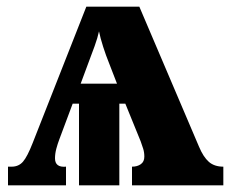

<svg xmlns="http://www.w3.org/2000/svg" viewBox="-20 -556 695 576"><path d="M4 0V-56H15Q36 -56 49 -71Q62 -86 78 -127L239 -536H398L577 -116Q590 -85 606.5 -70.5Q623 -56 650 -56V0H376V-56Q392 -56 402.5 -63.5Q413 -71 413 -86Q413 -99 409.5 -110Q406 -121 402 -132L356 -245H338V0H217V-245H198L158 -138Q153 -125 149 -110Q145 -95 145 -81Q145 -53 178 -56V0ZM222 -305H331L307 -367Q298 -389 289.5 -415.5Q281 -442 277 -462Q273 -443 264 -418Q255 -393 248 -375Z"/></svg>

Font: Noto Serif SemiCondensed ExtraBold
Style: Regular
Weight: 800
Width: 4
Designer: Monotype Design Team
Foundry: Monotype Imaging Inc.
Version: Version 2.015